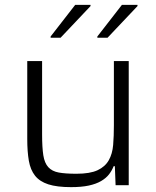

<svg xmlns="http://www.w3.org/2000/svg" viewBox="-20 -761 641 789"><path d="M92 0ZM455 0 452 -78H447Q440 -60 428 -44.5Q416 -29 395.5 -17Q375 -5 345 1.5Q315 8 272 8Q214 8 178.5 -3.5Q143 -15 124 -39Q105 -63 98.5 -100.5Q92 -138 92 -190V-510H153V-209Q153 -155 158 -123Q163 -91 178.5 -74Q194 -57 221.5 -52Q249 -47 294 -47Q350 -47 381 -61.5Q412 -76 427 -102.5Q442 -129 445 -165.5Q448 -202 448 -246V-510H509V0ZM188 -606ZM188 -606V-611L289 -741H352V-736L229 -606ZM380 -606V-611L481 -741H545V-736L422 -606Z"/></svg>

Font: Azeri Sans Light
Style: Regular
Weight: 300
Designer: Hector Gatti & Omnibus-Type (original fonts) / Cristiano Sobral (main changes and remastering)
Version: Version 1.000; ttfautohint (v1.6)